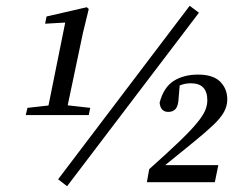

<svg xmlns="http://www.w3.org/2000/svg" viewBox="-20 -630 840 664"><path d="M212 14 181 -10 636 -610 668 -586ZM287 -232H69L75 -257L164 -267H203L292 -257ZM207 -232H141L209 -569L223 -553L136 -548L141 -573L280 -605L287 -599L267 -517ZM488 0 496 -45Q560 -102 600 -140.5Q640 -179 661 -204.5Q682 -230 689.5 -248Q697 -266 697 -283Q697 -342 640 -342Q622 -342 605.5 -336Q589 -330 575 -316L603 -353L598 -294Q597 -265 588 -254Q579 -243 562 -243Q535 -243 532 -275Q546 -328 580.5 -350Q615 -372 665 -372Q717 -372 741.5 -347.5Q766 -323 766 -286Q766 -264 755 -243.5Q744 -223 718.5 -198.5Q693 -174 650 -139Q607 -104 544 -53L540 -59H735L723 0Z"/></svg>

Font: Lisu Bosa
Style: Italic
Weight: 400
Italic angle: -19°
Designer: David Morse, Annie Olsen, Victor Gaultney, Frank Grießhammer (Latin)
Foundry: SIL International
Version: Version 2.000